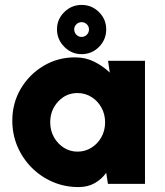

<svg xmlns="http://www.w3.org/2000/svg" viewBox="-20 -747 669 780"><path d="M419 -500H569V0H418.5L411.5 -45Q393 -19 364.8 -3Q336.5 13 299 13Q243 13 194.2 -8Q145.5 -29 108.5 -66.2Q71.5 -103.5 50.8 -152.2Q30 -201 30 -257Q30 -328 64.2 -386.2Q98.5 -444.5 156.5 -479.2Q214.5 -514 285 -514Q328 -514 363.2 -496.2Q398.5 -478.5 426 -452ZM295 -131Q326 -131 351.5 -147Q377 -163 392 -190Q407 -217 407 -250Q407 -283 392 -310Q377 -337 351.5 -353Q326 -369 295 -369Q248 -369 216 -334.2Q184 -299.5 184 -250Q184 -217 199 -190Q214 -163 239.2 -147Q264.5 -131 295 -131ZM311.5 -527Q270.5 -527 241 -557Q211.5 -587 211.5 -628Q211.5 -668.5 241 -697.8Q270.5 -727 311.5 -727Q353 -727 382.2 -697.8Q411.5 -668.5 411.5 -628Q411.5 -586 382.2 -556.5Q353 -527 311.5 -527ZM311.5 -597Q324 -597 332.8 -606Q341.5 -615 341.5 -627.5Q341.5 -639.5 332.8 -648.2Q324 -657 311.5 -657Q299 -657 290.2 -648.2Q281.5 -639.5 281.5 -627.5Q281.5 -615 290.2 -606Q299 -597 311.5 -597Z"/></svg>

Font: Urbanist Black
Style: Regular
Weight: 900
Designer: Corey Hu
Foundry: Corey Hu
Version: Version 1.330; ttfautohint (v1.8.4.7-5d5b)